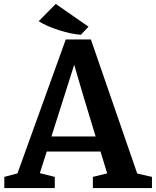

<svg xmlns="http://www.w3.org/2000/svg" viewBox="-20 -958 796 978"><path d="M177 -850 264 -938 431 -822 392 -781Q344 -784 281 -804Q218 -824 177 -850ZM69 -75 315 -757H443L679 -74L754 -57V0H453V-57L526 -75L492 -186H218L183 -76L259 -57V0H2V-57ZM401 -481 358 -628 242 -263H467Z"/></svg>

Font: Martel ExtraBold
Style: Regular
Weight: 800
Designer: Dan Reynolds
Foundry: Dan Reynolds
Version: Version 1.001; ttfautohint (v1.1) -l 5 -r 5 -G 72 -x 0 -D la